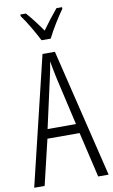

<svg xmlns="http://www.w3.org/2000/svg" viewBox="-102 -1000 619 1052"><g transform="rotate(-10 207.0 -474.0)"><path d="M322 -948H291C257 -907 236 -880 206 -838C179 -877 146 -920 121 -948H90V-939C119 -900 156 -836 180 -789H231C254 -836 292 -897 322 -939ZM356 0H414L241 -714H172L0 0H58L118 -252H297ZM286 -304H128L188 -574C196 -609 202 -637 206 -667C211 -637 217 -609 224 -574Z"/></g></svg>

Font: Noto Sans UI Condensed Light
Style: Regular
Weight: 300
Width: 3
Designer: Monotype Design Team
Foundry: Monotype Imaging Inc.
Version: Version 1.901